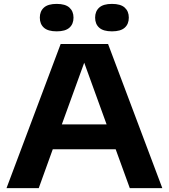

<svg xmlns="http://www.w3.org/2000/svg" viewBox="-20 -966 867 986"><path d="M13.5 0 291.5 -740H535L813.5 0H646.5L574 -199.5H251L179 0ZM297.5 -327H527.5L412.5 -644ZM555 -805Q510.5 -805 489.5 -823.8Q468.5 -842.5 468.5 -875.5Q468.5 -908 489.5 -927Q510.5 -946 555 -946Q599.5 -946 620.5 -927Q641.5 -908 641.5 -875.5Q641.5 -842.5 620.5 -823.8Q599.5 -805 555 -805ZM271 -805Q226.5 -805 205.5 -823.8Q184.5 -842.5 184.5 -875.5Q184.5 -908 205.5 -927Q226.5 -946 271 -946Q315.5 -946 336.5 -927Q357.5 -908 357.5 -875.5Q357.5 -842.5 336.5 -823.8Q315.5 -805 271 -805Z"/></svg>

Font: Encode Sans Expanded
Style: Bold
Weight: 700
Width: 7
Designer: Multiple Designers
Foundry: Impallari Type
Version: Version 3.000; ttfautohint (v1.8.3) -l 8 -r 50 -G 200 -x 14 